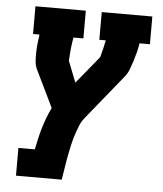

<svg xmlns="http://www.w3.org/2000/svg" viewBox="-53 -576 705 828"><g transform="rotate(5 300.0 -162.5)"><path d="M47 205V85H118Q123 62 128 38.5Q133 15 140 -8Q147 -31 155.5 -54Q164 -77 175 -99L98 -258Q90 -274 88.5 -293.5Q87 -313 87.5 -332.5Q88 -352 90 -371.5Q92 -391 95 -410H67V-530H285V-410H242Q238 -388 235.5 -365.5Q233 -343 232 -320Q231 -318 231.5 -315.5Q232 -313 231 -310Q231 -310 231 -309.5Q231 -309 231 -309Q231 -308 231 -307.5Q231 -307 232 -306L267 -217L362 -333Q366 -339 367 -345.5Q368 -352 370 -358.5Q372 -365 373.5 -371.5Q375 -378 376.5 -384.5Q378 -391 379 -397.5Q380 -404 382 -410H354V-530H573V-410H528Q525 -390 520 -370.5Q515 -351 509 -332Q503 -313 495.5 -293.5Q488 -274 474 -258L319 -67Q308 -54 301.5 -38.5Q295 -23 289.5 -7.5Q284 8 279.5 23.5Q275 39 271.5 55Q268 71 265 86.5Q262 102 259 118L245 205Z"/></g></svg>

Font: Iosevka Curly Slab HvExObl
Style: Regular
Weight: 900
Width: 7
Italic angle: -9°
Monospace: yes
Designer: Belleve Invis
Foundry: Belleve Invis
Version: Version 11.1.0; ttfautohint (v1.8.3)